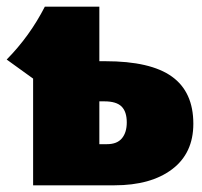

<svg xmlns="http://www.w3.org/2000/svg" viewBox="-30 -554 603 574"><path d="M548 -184Q548 -96 484.5 -48Q421 0 312 0H69V-319L-10 -376Q59 -446 104 -534H267V-371H285Q420 -371 484 -325Q548 -279 548 -184ZM349 -188Q349 -220 333.5 -235.5Q318 -251 282 -251H267V-123H290Q320 -123 334.5 -140.5Q349 -158 349 -188Z"/></svg>

Font: FiraGO Heavy
Style: Regular
Weight: 900
Designer: bBox Type
Foundry: bBox Type GmbH
Version: Version 1.001